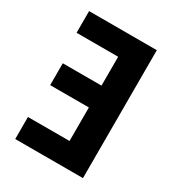

<svg xmlns="http://www.w3.org/2000/svg" viewBox="-172 -821 854 928"><g transform="rotate(30 255.5 -357.0)"><path d="M53 0V-123H285V-310H69V-432H285V-593H53V-714H431V0Z"/></g></svg>

Font: Noto Sans SemiCondensed
Style: Bold
Weight: 700
Width: 4
Designer: Monotype Design Team
Foundry: Monotype Imaging Inc.
Version: Version 2.013; ttfautohint (v1.8.4.7-5d5b)